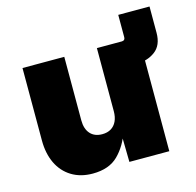

<svg xmlns="http://www.w3.org/2000/svg" viewBox="-99 -759 889 869"><g transform="rotate(-15 346.0 -324.0)"><path d="M478 -419.9V-535.6H512.7Q528.3 -535.6 528.3 -551.3V-655.8H674.8V-532.7Q674.8 -474.1 638.2 -447Q601.6 -419.9 548.8 -419.9ZM231.9 8.3Q174.8 8.3 133.1 -17.3Q91.3 -43 69.3 -89.1Q47.4 -135.3 47.4 -195.8V-535.6H243.2V-237.8Q243.2 -197.8 263.2 -175.3Q283.2 -152.8 319.3 -152.8Q343.3 -152.8 360.4 -163.1Q377.4 -173.3 386.7 -192.9Q396 -212.4 396 -240.2V-535.6H591.8V0H404.8L402.3 -140.6H414.6Q394 -76.7 351.3 -34.2Q308.6 8.3 231.9 8.3Z"/></g></svg>

Font: Inter 20pt Black
Style: Regular
Weight: 900
Version: Version 4.001;git-66647c0bb